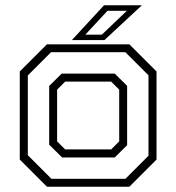

<svg xmlns="http://www.w3.org/2000/svg" viewBox="-20 -708 668 728"><path d="M158 0 55 -103V-437L158 -540H470.5L573.5 -437V-103L470.5 0ZM175 -30H455.5L543 -117.5V-422.5L455.5 -510H173.5L85.5 -422V-119.5ZM215.5 -111 166.5 -159.5V-382L214 -429H415L462 -382.5V-157.5L415 -111ZM227 -141.5H401.5L432 -172V-368L401.5 -398.5H227L196.5 -368V-172ZM252.5 -556 374.5 -688H518L376 -556ZM303.5 -576.5H366L461 -667H387.5Z"/></svg>

Font: Tourney Light
Style: Regular
Weight: 300
Version: Version 1.015